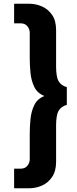

<svg xmlns="http://www.w3.org/2000/svg" viewBox="-20 -800 411 1020"><path d="M138 46V-90Q138 -127 142 -167.5Q146 -208 162 -241.5Q178 -275 216 -290Q178 -305 162 -338.5Q146 -372 142 -412.5Q138 -453 138 -490V-626Q138 -645 125.5 -660.5Q113 -676 90 -676H55V-780H137Q171 -780 203.5 -765.5Q236 -751 257 -720.5Q278 -690 278 -640V-447Q278 -390 292 -367.5Q306 -345 335 -337V-243Q306 -235 292 -212.5Q278 -190 278 -133V60Q278 109 257 140Q236 171 203.5 185.5Q171 200 137 200H55V96H90Q113 96 125.5 80.5Q138 65 138 46Z"/></svg>

Font: Von Semi
Style: Regular
Weight: 600
Version: Version 4.000; ttfautohint (v1.8.4.7-5d5b)